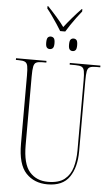

<svg xmlns="http://www.w3.org/2000/svg" viewBox="-66 -1078 653 1131"><g transform="rotate(5 260.0 -513.0)"><path d="M255 -896Q245 -913 230 -935.5Q215 -958 198.5 -981.5Q182 -1005 168 -1022V-1036H172Q199 -1008 226.5 -976.5Q254 -945 271 -921Q289 -945 316 -976.5Q343 -1008 370 -1036H374V-1022Q360 -1005 343 -982Q326 -959 310.5 -936Q295 -913 285 -896ZM203 -785Q192 -785 185.5 -792.5Q179 -800 179 -821Q179 -844 185.5 -851.5Q192 -859 203 -859Q214 -859 221 -851.5Q228 -844 228 -821Q228 -800 221 -792.5Q214 -785 203 -785ZM338 -785Q327 -785 320.5 -792.5Q314 -800 314 -821Q314 -844 320.5 -851.5Q327 -859 338 -859Q349 -859 355.5 -851.5Q362 -844 362 -821Q362 -800 355.5 -792.5Q349 -785 338 -785ZM259 10Q180 10 131.5 -41.5Q83 -93 83 -214V-619Q83 -656 79.5 -674Q76 -692 64 -698Q52 -704 27 -704H10V-714H190V-704H167Q143 -704 131 -698.5Q119 -693 115 -674Q111 -655 111 -616V-210Q111 -98 151.5 -51.5Q192 -5 260 -5Q324 -5 358 -32Q392 -59 405 -104.5Q418 -150 418 -204V-617Q418 -655 414.5 -673.5Q411 -692 399 -698Q387 -704 362 -704H328V-714H509V-704H484Q459 -704 447 -698Q435 -692 431.5 -673.5Q428 -655 428 -617V-200Q428 -106 388.5 -48Q349 10 259 10Z"/></g></svg>

Font: Noto Serif Display ExtraCondensed Thin
Style: Regular
Weight: 100
Width: 2
Designer: Monotype Design Team
Foundry: Monotype Imaging Inc.
Version: Version 2.009